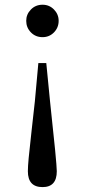

<svg xmlns="http://www.w3.org/2000/svg" viewBox="-20 -555 354 804"><path d="M158.2 -535.2Q186.5 -535.2 206.1 -515.1Q225.6 -495.1 225.6 -467.8Q225.6 -439.5 206.1 -419.4Q186.5 -399.4 158.2 -399.4Q128.9 -399.4 109.4 -419.4Q89.8 -439.5 89.8 -467.8Q89.8 -495.1 109.4 -515.1Q128.9 -535.2 158.2 -535.2ZM158.2 228.5Q96.7 228.5 96.7 162.1Q96.7 142.6 100.1 106.4Q103.5 70.3 111.8 -3.4Q120.1 -77.1 126 -130.9L140.6 -291H173.8L189.5 -130.9Q217.8 128.9 217.8 162.1Q217.8 228.5 158.2 228.5Z"/></svg>

Font: GenYoMin TW TTF Medium
Style: Regular
Weight: 500
Version: Version 1.300